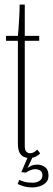

<svg xmlns="http://www.w3.org/2000/svg" viewBox="-20 -680 232 837"><path d="M108.5 9Q96.5 9 84.8 4.2Q73 -0.5 65.5 -14Q58 -27.5 58 -55V-502H6V-523.5H58Q59.5 -535 61 -557.8Q62.5 -580.5 64 -607.8Q65.5 -635 65.5 -660H88V-523.5H151V-502H88V-44.5Q88 -25 95 -18.5Q102 -12 110 -12Q121 -12 129.8 -17.8Q138.5 -23.5 142.5 -28L155 -11.5Q148.5 -3.5 135.5 2.8Q122.5 9 108.5 9ZM123.5 137Q98.5 137 81.5 131.5Q64.5 126 57 122L64.5 104Q70 107.5 85 112Q100 116.5 122.5 116.5Q140 116.5 152.5 108Q165 99.5 165 85.5Q165 69 155.2 63.2Q145.5 57.5 132.5 57.5Q124 57.5 112.8 61.8Q101.5 66 93 72.5L73 70.5L104 -2H125.5L99 54.5Q104.5 47.5 116.5 42.5Q128.5 37.5 142 37.5Q161 37.5 176.2 48.5Q191.5 59.5 191.5 86Q191.5 104.5 180.2 115.8Q169 127 153 132Q137 137 123.5 137Z"/></svg>

Font: Imbue 48pt Thin
Style: Regular
Weight: 250
Designer: Tyler Finck
Foundry: Etcetera Type Company
Version: Version 1.102